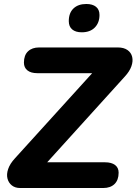

<svg xmlns="http://www.w3.org/2000/svg" viewBox="-20 -943 685 963"><path d="M81 0Q56 0 39.5 -13Q23 -26 17.5 -47.5Q12 -69 21 -95.5Q30 -122 55 -149L485 -623L487 -576H167Q135 -576 117.5 -590Q100 -604 100 -629Q100 -666 120.5 -685.5Q141 -705 176 -705H571Q601 -705 619.5 -692Q638 -679 643 -657.5Q648 -636 639 -610.5Q630 -585 606 -559L175 -83L171 -129H507Q539 -129 557 -115.5Q575 -102 575 -77Q575 -40 554.5 -20Q534 0 498 0ZM390 -781Q359 -781 342 -795.5Q325 -810 325 -837Q325 -878 348.5 -900.5Q372 -923 413 -923Q444 -923 461.5 -909Q479 -895 479 -868Q479 -829 455.5 -805Q432 -781 390 -781Z"/></svg>

Font: Nunito ExtraLight ExtraBold
Style: Italic
Weight: 800
Italic angle: -9°
Version: Version 3.602